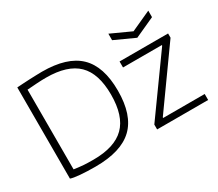

<svg xmlns="http://www.w3.org/2000/svg" viewBox="-133 -1036 1512 1333"><g transform="rotate(-30 623.0 -369.5)"><path d="M836 -746 996 -673 1156 -746V-694L996 -621L836 -694ZM797 -40 1118 -487V-492H807V-540H1196V-506L873 -54V-49H1206V-1H797ZM299 9Q231 9 177 4.5Q123 0 102 -8V-739Q121 -740 148.5 -742Q176 -744 204.5 -745Q233 -746 259.5 -747Q286 -748 304 -748Q506 -748 601 -656.5Q696 -565 696 -371Q696 -175 600 -83Q504 9 299 9ZM309 -40Q480 -40 560.5 -120Q641 -200 641 -371Q641 -540 560.5 -619Q480 -698 308 -698Q293 -698 273.5 -697.5Q254 -697 233.5 -695.5Q213 -694 192.5 -692.5Q172 -691 156 -690V-51Q179 -48 198 -45.5Q217 -43 234.5 -42Q252 -41 270 -40.5Q288 -40 309 -40Z"/></g></svg>

Font: Encode Sans Wide
Style: ExtraLight
Weight: 200
Designer: Pablo Impallari, Andres Torresi
Foundry: Pablo Impallari, Andres Torresi
Version: Version 1.000; ttfautohint (v1.00) -l 8 -r 50 -G 200 -x 14 -